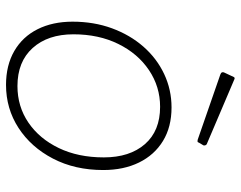

<svg xmlns="http://www.w3.org/2000/svg" viewBox="-101 -689 800 638"><g transform="rotate(90 299.0 -370.0)"><path d="M262 10Q197 10 149.5 -17.5Q102 -45 77 -95Q52 -145 52 -211Q52 -282 74 -342Q96 -402 135 -446.5Q174 -491 226 -515.5Q278 -540 337 -540Q402 -540 448.5 -511.5Q495 -483 520 -432Q545 -381 545 -313Q545 -219 507 -146Q469 -73 405 -31.5Q341 10 262 10ZM266 -28Q334 -28 387.5 -64.5Q441 -101 472 -165.5Q503 -230 503 -315Q503 -401 459 -451.5Q415 -502 335 -502Q268 -502 213 -465Q158 -428 126 -363Q94 -298 94 -214Q94 -129 139.5 -78.5Q185 -28 266 -28ZM236 -747Q237 -749 239 -749.5Q241 -750 243 -749L459 -657Q461 -656 462.5 -653Q464 -650 463 -646L454 -631Q453 -627 451 -626.5Q449 -626 444 -627L228 -702Q222 -704 220.5 -707.5Q219 -711 221 -715Z"/></g></svg>

Font: Libre Franklin Thin
Style: Italic
Weight: 100
Italic angle: -8°
Designer: Pablo Impallari, Rodrigo Fuenzalida, Nhung Nguyen
Foundry: Impallari Type
Version: Version 3.000